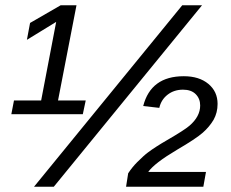

<svg xmlns="http://www.w3.org/2000/svg" viewBox="-20 -708 874 728"><path d="M294 -275H23L33 -327H136L193 -625L82 -557L94 -621L210 -688H270L200 -327H305ZM746 -688 184 0H109L671 -688ZM751 0H458L466 -51Q482 -75 500 -93Q526 -119 541 -130Q569 -151 614 -177Q678 -214 698 -231Q739 -266 739 -308Q739 -334 722 -351Q705 -368 674 -368Q640 -368 615.5 -349Q591 -330 584 -299L523 -306Q552 -419 677 -419Q735 -419 770 -390Q805 -361 805 -314Q805 -281 790 -254Q774 -227 749 -205Q723 -182 651 -140Q565 -89 542 -56H761Z"/></svg>

Font: Libra Sans
Style: Italic
Weight: 400
Italic angle: -12°
Foundry: Context Ltd
Version: Version 1.002